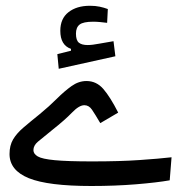

<svg xmlns="http://www.w3.org/2000/svg" viewBox="-20 -636 626 659"><path d="M293.5 2.4Q145 2.4 78.9 -24.4Q12.7 -51.3 12.7 -107.4Q12.7 -136.7 24.9 -157.5Q37.1 -178.2 60.5 -198.2Q84 -218.3 116.7 -244.6Q148.9 -271 175.3 -297.4Q201.2 -323.2 225.6 -340.6Q250 -357.9 276.9 -357.9Q311 -357.9 334.7 -330.6Q358.4 -303.2 385.7 -249.5L324.2 -213.4Q306.2 -244.1 295.7 -259.5Q285.2 -274.9 269.5 -274.9Q251.5 -274.9 227.1 -249.5Q202.6 -224.1 160.6 -190.9Q126 -163.1 110.4 -149.9Q94.7 -136.7 94.7 -120.6Q94.7 -107.9 109.6 -99.1Q124.5 -90.3 168 -86.2Q211.4 -82 296.9 -82Q391.6 -82 459 -86.7Q526.4 -91.3 568.8 -96.2L562.5 -17.1Q518.1 -9.3 446.3 -3.4Q374.5 2.4 293.5 2.4ZM181.6 -399.9 176.8 -450.2 223.6 -461.9V-468.3Q187 -481 187 -530.3Q187 -572.3 215.1 -594.2Q243.2 -616.2 288.6 -616.2Q307.6 -616.2 322.3 -613Q336.9 -609.9 350.1 -605L347.7 -557.6Q335.9 -559.1 323.5 -560.3Q311 -561.5 299.8 -561.5Q266.1 -561.5 253.4 -551.8Q240.7 -542 240.7 -520.5Q240.7 -498 250.5 -489.7Q260.3 -481.4 281.2 -481.4Q296.4 -481.4 321.8 -486.3Q347.2 -490.7 369.6 -494.6L376 -442.9Z"/></svg>

Font: CaskaydiaMono NF SemiLight
Style: Regular
Weight: 350
Designer: Aaron Bell
Foundry: Saja Typeworks
Version: Version 2111.001; ttfautohint (v1.8.4);Nerd Fonts 3.1.1